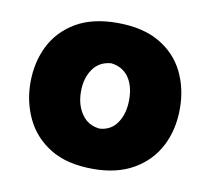

<svg xmlns="http://www.w3.org/2000/svg" viewBox="-55 -788 571 522"><g transform="rotate(10 231.0 -527.0)"><path d="M232.5 -326Q160.5 -326 114.5 -354.2Q68.5 -382.5 46.5 -428.8Q24.5 -475 24.5 -528Q24.5 -584.5 47.2 -629.8Q70 -675 115.5 -701.8Q161 -728.5 229.5 -728.5Q299.5 -728.5 345.8 -701.8Q392 -675 414.5 -629.5Q437 -584 437 -528Q437 -470 413.5 -424.5Q390 -379 344.2 -352.5Q298.5 -326 232.5 -326ZM232 -437Q263.5 -439.5 280.2 -465Q297 -490.5 297 -528Q297 -566 280.5 -589.8Q264 -613.5 232 -617.5Q199 -615 181.5 -589.8Q164 -564.5 164 -528Q164 -490.5 182 -465Q200 -439.5 232 -437Z"/></g></svg>

Font: Commissioner Flair ExtraBold
Style: Regular
Weight: 800
Designer: Kostas Bartsokas
Foundry: Kostas Bartsokas
Version: Version 1.000; ttfautohint (v1.8.3)